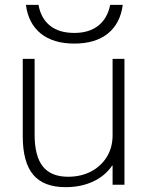

<svg xmlns="http://www.w3.org/2000/svg" viewBox="-20 -763 625 793"><path d="M251 10Q160 10 117 -41.5Q74 -93 74 -200V-520H123V-207Q123 -118 157 -75.5Q191 -33 261 -33Q315 -33 356.5 -55Q398 -77 421.5 -115.5Q445 -154 445 -204V-520H494V0H445V-79H443Q415 -37 365 -13.5Q315 10 251 10ZM287 -583Q200 -583 148.5 -624.5Q97 -666 87 -743H139Q149 -687 186.5 -657Q224 -627 287 -627Q348 -627 386 -657Q424 -687 435 -743H487Q477 -666 425.5 -624.5Q374 -583 287 -583Z"/></svg>

Font: M PLUS 1 Light
Style: Regular
Weight: 300
Designer: Coji Morishita
Foundry: UNDERFOREST DESIGN
Version: Version 1.001